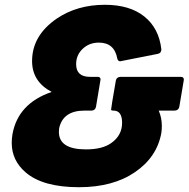

<svg xmlns="http://www.w3.org/2000/svg" viewBox="-20 -768 788 802"><path d="M310 14Q159 14 87 -48Q29 -98 29 -171Q29 -188 32 -207Q55 -336 196 -384Q114 -427 114 -513Q114 -620 218 -691Q303 -748 418 -748Q522 -748 583 -699Q644 -650 654 -562Q654 -546 639 -543L482 -512Q473 -512 470 -523Q458 -590 393 -590Q357 -590 331 -569Q298 -542 298 -500Q298 -447 356 -447H388Q400 -447 400 -436L381 -322Q378 -307 363 -306H333Q243 -306 227 -232L226 -217Q226 -144 339 -144Q407 -144 444 -170Q490 -202 490 -255Q490 -306 454 -306Q444 -306 444 -310Q444 -317 464 -432Q467 -446 483 -447H735Q748 -447 748 -435L729 -322Q726 -307 710 -306H643Q656 -276 656 -242Q656 -228 654 -213Q636 -112 544 -49Q452 14 310 14Z"/></svg>

Font: YamahaIndonesia935. App XBold
Style: Italic
Weight: 800
Italic angle: -10°
Designer: Dalton Maag Ltd
Foundry: Dalton Maag Ltd
Version: Version 1.002; January 01, 2024; Regular/Italic